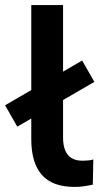

<svg xmlns="http://www.w3.org/2000/svg" viewBox="-58 -725 397 755"><path d="M235 10Q148 10 106.5 -37.5Q65 -85 65 -177V-705H190V-183Q190 -154 198.5 -133.5Q207 -113 224 -103Q241 -93 266 -93Q277 -93 288 -94Q299 -95 309 -98L307 1Q289 5 271.5 7.5Q254 10 235 10ZM10 -227 -38 -311 265 -487 313 -403Z"/></svg>

Font: Nunito Sans 12pt ExtraLight
Style: Regular
Weight: 200
Designer: Vernon Adams
Foundry: Vernon Adams
Version: Version 3.101;gftools[0.9.27]